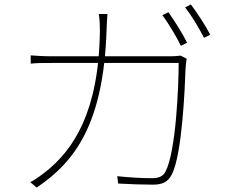

<svg xmlns="http://www.w3.org/2000/svg" viewBox="-20 -822 1040 863"><path d="M737 -767 710 -754C737 -717 774 -656 793 -616L821 -630C799 -674 762 -732 737 -767ZM838 -802 812 -789C841 -752 874 -697 897 -652L925 -666C905 -705 865 -766 838 -802ZM463 -759H424C428 -736 429 -708 429 -685C425 -317 308 -149 189 -53C169 -37 138 -14 116 -3L145 21C319 -96 445 -268 459 -686C460 -710 461 -737 463 -759ZM819 -558 792 -572C782 -571 769 -569 741 -569H216C177 -569 146 -571 118 -573V-536C147 -539 172 -539 217 -539H783C783 -433 771 -141 724 -51C712 -27 689 -21 664 -21C619 -21 565 -24 507 -30L511 3C566 6 623 8 666 8C708 8 733 -2 752 -37C799 -127 811 -429 814 -513C815 -528 816 -540 819 -558Z"/></svg>

Font: Source Han Sans JP VF
Style: Regular
Weight: 250
Designer: Ryoko NISHIZUKA 西塚涼子 (kana, bopomofo & ideographs); Paul D. Hunt (Latin, Greek & Cyrillic); Sandoll Communications 산돌커뮤니
Foundry: Adobe
Version: Version 2.004;hotconv 1.0.118;makeotfexe 2.5.65603